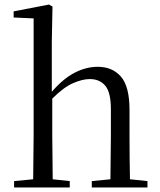

<svg xmlns="http://www.w3.org/2000/svg" viewBox="-20 -825 703 845"><path d="M465 0H384V-28L466 -36L468 -229V-344Q468 -418 443.5 -447.5Q419 -477 375 -477Q343 -477 301.5 -459Q260 -441 210 -391V-229L212 -36L287 -28V0H42V-28L126 -36L128 -229V-744L40 -748V-775L196 -805L211 -796L208 -641V-421Q258 -479 308.5 -505Q359 -531 410 -531Q475 -531 512.5 -487.5Q550 -444 550 -341V-229Q550 -187 550.5 -132Q551 -77 552 -36L629 -28V0Z"/></svg>

Font: Source Han Serif SC
Style: Regular
Weight: 400
Designer: Ryoko NISHIZUKA Ë•øÂ°öÊ∂ºÂ≠ê (kana & ideographs); Frank Grie√ühammer (Latin, Greek & Cyrillic); Wenlong ZHANG Âº†ÊñáÈæô 
Foundry: Adobe
Version: Version 2.002;hotconv 1.1.0;makeotfexe 2.6.0